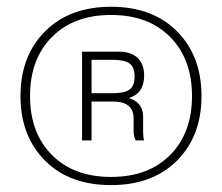

<svg xmlns="http://www.w3.org/2000/svg" viewBox="-20 -742 650 562"><path d="M305.2 -200.2Q183.1 -200.2 111.6 -272Q40 -343.8 40 -460.9Q40 -578.1 111.8 -650.1Q183.6 -722.2 305.2 -722.2Q426.8 -722.2 498.3 -650.1Q569.8 -578.1 569.8 -460.9Q569.8 -343.8 498.3 -272Q426.8 -200.2 305.2 -200.2ZM131.8 -288.6Q195.8 -224.1 305.2 -224.1Q414.6 -224.1 478.3 -288.6Q542 -353 542 -460.9Q542 -568.8 478.3 -633.5Q414.6 -698.2 305.2 -698.2Q195.8 -698.2 131.8 -633.5Q67.9 -568.8 67.9 -460.9Q67.9 -353 131.8 -288.6ZM401.9 -521Q401.9 -468.3 356.9 -455.1Q398.9 -442.4 398.9 -400.9V-356.9Q398.9 -339.8 401.9 -331.1H377Q371.1 -344.7 371.1 -356.9V-395Q371.1 -444.8 311 -444.8H248V-331.1H220.2V-590.8H328.1Q363.8 -590.8 382.8 -572.5Q401.9 -554.2 401.9 -521ZM310.1 -566.9H248V-469.2H310.1Q345.2 -469.2 359.6 -480.2Q374 -491.2 374 -518.1Q374 -544.9 359.6 -555.9Q345.2 -566.9 310.1 -566.9Z"/></svg>

Font: Creato Display Thin
Style: Regular
Weight: 265
Version: Version 1.000